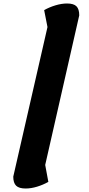

<svg xmlns="http://www.w3.org/2000/svg" viewBox="-20 -900 511 1100"><path d="M252 -745 233 -842Q263 -859 298 -869.5Q333 -880 364 -880Q402 -880 418 -864Q434 -848 434 -812L239 45L257 142Q227 159 192.5 169.5Q158 180 127 180Q89 180 72.5 164Q56 148 56 112Z"/></svg>

Font: Lemonada SemiBold
Style: Regular
Weight: 600
Designer: Mohamed Gaber (Arabic) Eduardo Tunni (Latin)
Foundry: Kief Type Foundry
Version: Version 3.006